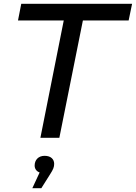

<svg xmlns="http://www.w3.org/2000/svg" viewBox="-20 -720 710 1003"><path d="M91 -700 74 -613H313L191 0H290L413 -613H652L670 -700ZM213 94C180 94 161 116 161 145C161 161 170 175 187 181L149 263H196L242 190C258 165 263 153 263 136C263 112 246 94 213 94Z"/></svg>

Font: AWKNG-Font Medium
Style: Italic
Weight: 500
Italic angle: -11.3°
Designer: Awakening Church
Foundry: Awakening Church
Version: Version 1.700;PS 001.700;hotconv 1.0.88;makeotf.lib2.5.64775